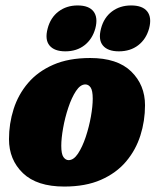

<svg xmlns="http://www.w3.org/2000/svg" viewBox="-20 -675 571 705"><path d="M311 -462Q411 -462 461.8 -412.5Q512.5 -363 512.5 -288.5Q512.5 -231 495.5 -177.5Q478.5 -124 442.8 -81.8Q407 -39.5 350.8 -14.8Q294.5 10 216 10Q115.5 10 64.2 -39.2Q13 -88.5 13 -164Q13 -221 30 -274.5Q47 -328 83 -370.2Q119 -412.5 175.5 -437.2Q232 -462 311 -462ZM232 -87Q250.5 -87 266.5 -111.2Q282.5 -135.5 294.8 -172.2Q307 -209 313.8 -247Q320.5 -285 320.5 -312.5Q320.5 -342.5 312.8 -353.8Q305 -365 293.5 -365Q275 -365 259 -340.8Q243 -316.5 230.8 -279.8Q218.5 -243 211.8 -205Q205 -167 205 -139.5Q205 -109.5 213 -98.2Q221 -87 232 -87ZM220 -486.5Q179.5 -486.5 161.8 -508Q144 -529.5 155 -570.5Q165.5 -610.5 195 -632.8Q224.5 -655 265 -655Q306.5 -655 323.5 -632.8Q340.5 -610.5 330 -570.5Q319 -531 290.2 -508.8Q261.5 -486.5 220 -486.5ZM416.5 -486.5Q375.5 -486.5 357.8 -508Q340 -529.5 351 -570.5Q361.5 -610.5 391 -632.8Q420.5 -655 461.5 -655Q503.5 -655 520.8 -632.8Q538 -610.5 527.5 -570.5Q516.5 -531 487.5 -508.8Q458.5 -486.5 416.5 -486.5Z"/></svg>

Font: Fraunces 144pt SuperSoft Black
Style: Italic
Weight: 900
Italic angle: -16°
Version: Version 1.000;[b76b70a41]